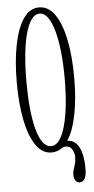

<svg xmlns="http://www.w3.org/2000/svg" viewBox="-59 -746 465 952"><g transform="rotate(-5 173.0 -270.0)"><path d="M299 171Q286 171 278 160Q270 149 270 132Q270 116.5 274.2 104Q278.5 91.5 282.8 77Q287 62.5 287 40.5Q287 25 276.8 6.5Q266.5 -12 244.5 -12Q238.5 -12 230 -8.8Q221.5 -5.5 216 -2L225.5 -31.5Q228 -33.5 235.5 -36.5Q243 -39.5 256 -39.5Q294 -39.5 313.5 -0.2Q333 39 333 105.5Q333 138.5 323.8 154.8Q314.5 171 299 171ZM172.5 11Q126 11 94.2 -35.8Q62.5 -82.5 46.5 -163.5Q30.5 -244.5 30.5 -349Q30.5 -454 46.5 -535.5Q62.5 -617 94.2 -664Q126 -711 172.5 -711Q220 -711 252 -664Q284 -617 300.2 -535.5Q316.5 -454 316.5 -349Q316.5 -244.5 300.2 -163.5Q284 -82.5 252 -35.8Q220 11 172.5 11ZM172.5 -20.5Q196.5 -20.5 214.2 -45Q232 -69.5 244.2 -114Q256.5 -158.5 262.8 -218.5Q269 -278.5 269 -349Q269 -419.5 262.8 -479.8Q256.5 -540 244.2 -584.8Q232 -629.5 214.2 -654.8Q196.5 -680 172.5 -680Q149 -680 131.2 -654.8Q113.5 -629.5 101.8 -584.8Q90 -540 84.2 -479.8Q78.5 -419.5 78.5 -349Q78.5 -278.5 84.2 -218.5Q90 -158.5 101.8 -114Q113.5 -69.5 131.2 -45Q149 -20.5 172.5 -20.5Z"/></g></svg>

Font: Imbue Thin 10pt ExtraLight
Style: Regular
Weight: 250
Version: Version 1.102